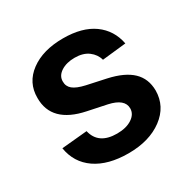

<svg xmlns="http://www.w3.org/2000/svg" viewBox="-131 -680 812 817"><g transform="rotate(-30 274.5 -271.5)"><path d="M497.1 -401.4 379.9 -388.7Q372.1 -418 346.4 -437.3Q320.8 -456.5 279.3 -456.5Q238.8 -456.5 211.9 -439Q185.1 -421.4 185.5 -394Q185.1 -370.1 203.1 -355.2Q221.2 -340.3 262.2 -331.1L355.5 -311Q433.1 -293.9 470.7 -257.8Q508.3 -221.7 508.8 -163.6Q508.3 -85.9 443.4 -37.6Q378.4 10.7 275.9 10.7Q176.3 10.7 115.2 -31.2Q54.2 -73.2 42 -148.9L167.5 -160.6Q184.6 -86.4 275.4 -86.4Q320.8 -86.4 348.9 -105Q377 -123.5 377 -151.9Q377 -197.8 303.7 -213.9L210.4 -233.4Q56.2 -265.1 57.1 -387.2Q56.6 -462.4 117.7 -507.6Q178.7 -552.7 277.8 -552.7Q371.6 -552.7 427.5 -512.5Q483.4 -472.2 497.1 -401.4Z"/></g></svg>

Font: Interop SemBd
Style: Regular
Weight: 600
Designer: Rasmus Andersson, Google, Jang Haemin
Foundry: jhaemin
Version: Version 1.007